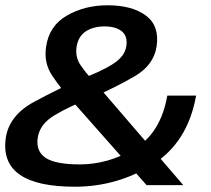

<svg xmlns="http://www.w3.org/2000/svg" viewBox="-30 -701 800 727"><path d="M253.5 6Q413 6 547 -77.5Q681 -161 712.5 -339H603.5Q578.5 -197 479.5 -137.8Q380.5 -78.5 272 -78.5Q180 -78.5 142.5 -103.5Q105 -128.5 113 -180Q120.5 -231 176.8 -264.8Q233 -298.5 322 -333Q409.5 -371 480.8 -412.8Q552 -454.5 563 -525Q574.5 -603.5 522.2 -642.2Q470 -681 377 -681Q291 -681 223.5 -642.2Q156 -603.5 144.5 -524Q135 -462.5 168.5 -413.2Q202 -364 234 -329L525 0H664L331 -387Q296.5 -422.5 275.2 -454Q254 -485.5 260 -524Q266.5 -564 295.2 -582.5Q324 -601 365.5 -601Q409 -601 431.8 -582Q454.5 -563 448 -524.5Q442 -486.5 395.8 -457.5Q349.5 -428.5 275 -401.5Q198 -368.5 99.5 -315.5Q1 -262.5 -9 -172Q-19 -83 46.5 -38.5Q112 6 253.5 6Z"/></svg>

Font: Anybody UltraCondensed Thin Medium
Style: Italic
Weight: 500
Italic angle: -10°
Version: Version 1.111